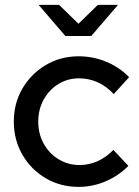

<svg xmlns="http://www.w3.org/2000/svg" viewBox="-20 -747 561 777"><path d="M298.2 9.3Q224.9 9.3 165.3 -25.6Q105.6 -60.6 70.8 -120.6Q35.9 -180.7 35.9 -254.8Q35.9 -329.3 70.8 -388.8Q105.6 -448.4 165.3 -483.8Q224.9 -519.2 298.2 -519.2Q356.2 -519.2 409.5 -497.3Q462.9 -475.3 502.5 -434.7L440.2 -366.2Q410.8 -398.2 375.1 -414.1Q339.4 -430 300.1 -430Q253.8 -430 216.3 -406.9Q178.8 -383.8 156.8 -344.1Q134.8 -304.4 134.8 -254.8Q134.8 -205.5 156.9 -165.5Q179.1 -125.5 217.3 -102.4Q255.4 -79.2 302 -79.2Q378.7 -79.2 438.9 -140.4L499.6 -75.7Q459.6 -35.4 407.2 -13Q354.9 9.3 298.2 9.3ZM219.1 -727.4 297.5 -650.8 376 -727.4H457.7L349.3 -601.2H244.6L136.2 -727.4Z"/></svg>

Font: Red Hat Display VF
Style: Regular
Weight: 300
Designer: Pentagram, MCKL
Foundry: Pentagram, MCKL
Version: Version 1.023